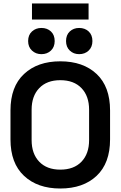

<svg xmlns="http://www.w3.org/2000/svg" viewBox="-20 -1065 690 1099"><path d="M40 -267V-433Q40 -569 117.5 -641.5Q195 -714 325 -714Q456 -714 533 -641.5Q610 -569 610 -433V-267Q610 -131 533 -58.5Q456 14 325 14Q195 14 117.5 -58.5Q40 -131 40 -267ZM490 -263V-437Q490 -515 446.5 -560.5Q403 -606 325 -606Q248 -606 204.5 -560.5Q161 -515 161 -437V-263Q161 -185 204.5 -139.5Q248 -94 325 -94Q403 -94 446.5 -139.5Q490 -185 490 -263ZM358 -830Q358 -865 379.5 -885Q401 -905 433 -905Q466 -905 487.5 -885Q509 -865 509 -830Q509 -796 487.5 -775.5Q466 -755 433 -755Q401 -755 379.5 -775.5Q358 -796 358 -830ZM141 -830Q141 -865 163 -885Q185 -905 217 -905Q250 -905 271.5 -885Q293 -865 293 -830Q293 -796 271.5 -775.5Q250 -755 217 -755Q185 -755 163 -775.5Q141 -796 141 -830ZM163 -953V-1045H487V-953Z"/></svg>

Font: Space Grotesk Frontify SemiBold
Style: Regular
Weight: 600
Designer: Florian Karsten
Version: Version 2.000